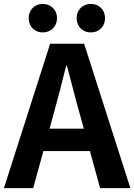

<svg xmlns="http://www.w3.org/2000/svg" viewBox="-24 -965 689 985"><path d="M-3.8 0 233.3 -740.8H407.5L644.9 0H489.5L383.7 -385.9Q366.9 -444.1 351.2 -506.3Q335.5 -568.5 319.4 -627.9H315.4Q300.9 -567.7 284.7 -505.9Q268.5 -444.1 252.5 -385.9L146.3 0ZM143.3 -190.1V-304.8H495.4V-190.1ZM194.8 -798.7Q163.7 -798.7 143.4 -819.5Q123.2 -840.3 123.2 -872.1Q123.2 -903.1 143.4 -924Q163.7 -944.8 194.8 -944.8Q227.2 -944.8 247.8 -924Q268.5 -903.1 268.5 -872.1Q268.5 -840.3 247.8 -819.5Q227.2 -798.7 194.8 -798.7ZM442.1 -798.7Q410 -798.7 389.6 -819.5Q369.3 -840.3 369.3 -872.1Q369.3 -903.1 389.6 -924Q410 -944.8 442.1 -944.8Q474.3 -944.8 494.6 -924Q514.8 -903.1 514.8 -872.1Q514.8 -840.3 494.6 -819.5Q474.3 -798.7 442.1 -798.7Z"/></svg>

Font: Noto Sans KR Thin
Style: Regular
Weight: 100
Designer: Ryoko NISHIZUKA 西塚涼子 (kana, bopomofo & ideographs); Paul D. Hunt (Latin, Greek & Cyrillic); Sandoll Communications 산돌커뮤니
Foundry: Adobe
Version: Version 2.004-H2;hotconv 1.0.118;makeotfexe 2.5.65603